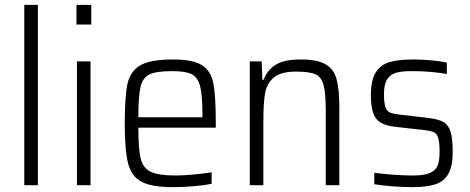

<svg xmlns="http://www.w3.org/2000/svg" viewBox="-20 -763 1936 791"><path d="M80 -743H136V0H80Z M295 -743H356V-662H295ZM297 -510H353V0H297Z M869 -237H550Q550 -149 559.5 -110Q569 -71 600.5 -55.5Q632 -40 703 -40Q736 -40 777.5 -44Q819 -48 852 -53V-6Q825 0 780 4Q735 8 693 8Q604 8 562.5 -14.5Q521 -37 507.5 -90.5Q494 -144 494 -254Q494 -365 505 -417Q516 -469 557.5 -493.5Q599 -518 692 -518Q775 -518 812 -494.5Q849 -471 859 -419.5Q869 -368 869 -256ZM550 -280H814V-296Q814 -375 803.5 -411Q793 -447 767.5 -458.5Q742 -470 689 -470Q624 -470 596 -456.5Q568 -443 559 -405Q550 -367 550 -280Z M1058 -510 1061 -434H1066Q1080 -473 1114.5 -495.5Q1149 -518 1219 -518Q1287 -518 1321 -498.5Q1355 -479 1366.5 -437.5Q1378 -396 1378 -320V0H1322V-305Q1322 -379 1313 -412.5Q1304 -446 1279.5 -457Q1255 -468 1200 -468Q1137 -468 1108 -443.5Q1079 -419 1072 -378.5Q1065 -338 1065 -264V0H1009V-510Z M1522 -4V-51Q1613 -40 1681 -40Q1728 -40 1751.5 -50.5Q1775 -61 1783 -81Q1791 -101 1791 -136Q1791 -176 1785.5 -194Q1780 -212 1768 -218Q1756 -224 1728 -227L1605 -241Q1548 -248 1528 -276.5Q1508 -305 1508 -371Q1508 -434 1528.5 -465.5Q1549 -497 1586 -507.5Q1623 -518 1684 -518Q1718 -518 1756.5 -514.5Q1795 -511 1821 -505V-458Q1755 -470 1677 -470Q1636 -470 1612.5 -463.5Q1589 -457 1575.5 -437Q1562 -417 1562 -376Q1562 -340 1567.5 -323Q1573 -306 1585.5 -300Q1598 -294 1625 -291L1746 -277Q1786 -272 1806.5 -260.5Q1827 -249 1836 -221Q1845 -193 1845 -137Q1845 -79 1827.5 -47.5Q1810 -16 1774.5 -4Q1739 8 1678 8Q1640 8 1596 4.5Q1552 1 1522 -4Z"/></svg>

Font: Saira SemiCondensed Light
Style: Regular
Weight: 300
Width: 4
Designer: Hector Gatti with collaboration of the Omnibus-Type team
Foundry: Omnibus-Type
Version: Version 0.072; ttfautohint (v1.8)